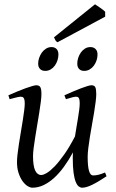

<svg xmlns="http://www.w3.org/2000/svg" viewBox="-20 -854 539 894"><path d="M476.1 -33.2Q436.5 -6.8 408.9 6.6Q381.3 20 362.8 20Q354.5 20 346.7 14.2Q338.9 8.3 332.5 -7.3Q326.2 -22.9 322.5 -50Q318.8 -77.1 318.8 -119.1Q318.8 -124.5 319.1 -131.1Q319.3 -137.7 319.8 -144.5Q299.8 -107.9 277.8 -77.6Q255.9 -47.4 231.9 -25.6Q208 -3.9 182.6 8.1Q157.2 20 130.9 20Q121.1 20 108.6 12.5Q96.2 4.9 85.2 -10.3Q74.2 -25.4 66.7 -47.9Q59.1 -70.3 59.1 -100.1Q59.1 -114.7 61.8 -137.2Q64.5 -159.7 68.4 -185.5Q72.3 -211.4 77.1 -239.3Q82 -267.1 85.9 -292.5Q89.8 -317.9 92.5 -338.4Q95.2 -358.9 95.2 -371.1Q95.2 -382.3 93.8 -388.9Q92.3 -395.5 89.6 -398.7Q86.9 -401.9 83.3 -402.8Q79.6 -403.8 75.2 -403.8Q70.8 -403.8 62.5 -401.9Q54.2 -399.9 45.9 -397.7Q37.6 -395.5 31.2 -393.8Q24.9 -392.1 24.9 -392.1L19 -410.2Q39.6 -419.4 60.3 -428Q81.1 -436.5 98.6 -442.9Q116.2 -449.2 129.6 -453.1Q143.1 -457 148.9 -457Q163.1 -457 168 -447.8Q172.9 -438.5 172.9 -416Q172.9 -401.9 169.9 -378.9Q167 -356 162.6 -328.6Q158.2 -301.3 153.3 -272Q148.4 -242.7 144 -215.3Q139.6 -188 136.7 -165Q133.8 -142.1 133.8 -127.9Q133.8 -81.1 143.8 -60.1Q153.8 -39.1 171.9 -39.1Q181.6 -39.1 197.8 -48.6Q213.9 -58.1 234.4 -79.3Q254.9 -100.6 279.1 -134.8Q303.2 -168.9 329.1 -218.8Q332.5 -241.2 336.4 -263.7Q340.3 -286.1 343.5 -306.2Q346.7 -326.2 348.9 -343Q351.1 -359.9 351.1 -371.1Q351.1 -382.3 349.9 -388.9Q348.6 -395.5 346.2 -398.7Q343.8 -401.9 340.6 -402.8Q337.4 -403.8 333 -403.8Q328.6 -403.8 321 -401.9Q313.5 -399.9 305.9 -397.7Q298.3 -395.5 292.7 -393.8Q287.1 -392.1 287.1 -392.1L279.8 -410.2Q300.3 -419.4 320.3 -428Q340.3 -436.5 357.2 -442.9Q374 -449.2 386.7 -453.1Q399.4 -457 405.8 -457Q419.4 -457 423.8 -447.8Q428.2 -438.5 428.2 -416Q428.2 -401.9 425.3 -379.2Q422.4 -356.4 418 -329.3Q413.6 -302.2 408.2 -272.7Q402.8 -243.2 398.4 -215.6Q394 -188 391.1 -164.1Q388.2 -140.1 388.2 -124Q388.2 -79.6 394.5 -58.3Q400.9 -37.1 413.1 -37.1Q425.8 -37.1 438.7 -40.3Q451.7 -43.5 469.2 -50.8L476.1 -33.2ZM252 -600.1Q252 -586.4 247.6 -573Q243.2 -559.6 235.4 -548.6Q227.5 -537.6 216.1 -530.8Q204.6 -523.9 190.9 -523.9Q175.3 -523.9 166.5 -532.7Q157.7 -541.5 157.7 -558.1Q157.7 -571.3 162.4 -584.7Q167 -598.1 175 -609.4Q183.1 -620.6 194.6 -627.7Q206.1 -634.8 219.7 -634.8Q234.9 -634.8 243.4 -625.7Q252 -616.7 252 -600.1ZM434.1 -600.1Q434.1 -586.4 429.7 -573Q425.3 -559.6 417.2 -548.6Q409.2 -537.6 397.7 -530.8Q386.2 -523.9 372.1 -523.9Q356.9 -523.9 348.4 -532.7Q339.8 -541.5 339.8 -558.1Q339.8 -571.3 344.2 -584.7Q348.6 -598.1 356.4 -609.4Q364.3 -620.6 375.5 -627.7Q386.7 -634.8 400.9 -634.8Q416 -634.8 425 -625.7Q434.1 -616.7 434.1 -600.1ZM469.7 -776.4 247.6 -657.2Q240.7 -661.6 238.3 -666Q235.8 -670.4 231.4 -680.2L422.4 -834Q426.8 -831.1 433.3 -826.7Q439.9 -822.3 447 -817.4Q454.1 -812.5 460.4 -807.6Q466.8 -802.7 469.7 -799.3Z"/></svg>

Font: GentiumAlt
Style: Italic
Weight: 400
Italic angle: -7°
Designer: J. Victor Gaultney
Version: Version 1.02; 2005; OFL release